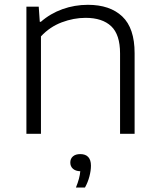

<svg xmlns="http://www.w3.org/2000/svg" viewBox="-20 -570 678 818"><path d="M92.5 -541.5H145L149.5 -477H154Q194.5 -512.5 246.2 -531Q298 -549.5 354.5 -549.5Q448.5 -549.5 501 -499.8Q553.5 -450 553.5 -343.5V0H491.5V-342.5Q491.5 -422.5 453.8 -458.2Q416 -494 344.5 -494Q294 -494 243 -474.8Q192 -455.5 154.5 -415V0H92.5ZM367.5 136Q367.5 156.5 361 181.5Q354.5 206.5 342 229H303.5Q320 188.5 322 159.5Q302 159 290.8 149Q279.5 139 279.5 122.5Q279.5 106 290.8 96.2Q302 86.5 322 86.5Q344.5 86.5 356 99Q367.5 111.5 367.5 136Z"/></svg>

Font: Encode Sans Expanded Light
Style: Regular
Weight: 300
Width: 7
Designer: Multiple Designers
Foundry: Impallari Type
Version: Version 2.000